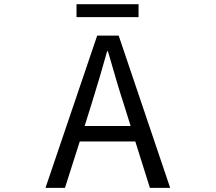

<svg xmlns="http://www.w3.org/2000/svg" viewBox="-20 -905 1040 925"><path d="M647.5 -884.8V-822.3H348.6V-884.8ZM387.7 -297.9H609.4L574.2 -410.2Q550.8 -480.5 500 -658.2H496.1Q461.9 -535.2 422.9 -410.2ZM702.1 0 631.8 -223.6H364.3L293 0H199.2L448.2 -733.4H551.8L799.8 0Z"/></svg>

Font: GenEi Gothic M Regular
Style: Regular
Weight: 400
Designer: o_tamon (Modified); [Source Han Sans]
Ryoko NISHIZUKA  (kana & ideographs); Paul D. Hunt (Latin, Greek & Cyrillic); Wenl
Version: Version 1.1a;Original Version 1.004